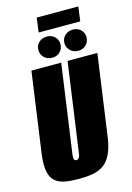

<svg xmlns="http://www.w3.org/2000/svg" viewBox="-129 -913 682 990"><g transform="rotate(-15 212.5 -418.0)"><path d="M165 12Q125 12 93.5 6.5Q62 1 41 -16Q20 -33 12.5 -68Q5 -103 13 -163L73 -591H232L165 -115Q164 -104 165 -97Q166 -90 169.5 -87.5Q173 -85 178 -85Q183 -85 187 -87.5Q191 -90 194.5 -97Q198 -104 199 -115L266 -591H425L365 -164Q357 -104 339.5 -68.5Q322 -33 296.5 -16Q271 1 238 6.5Q205 12 165 12ZM195 -627Q169 -627 152 -643.5Q135 -660 135 -684Q135 -708 152 -724Q169 -740 195 -740Q220 -740 236.5 -724Q253 -708 253 -684Q253 -660 236.5 -643.5Q220 -627 195 -627ZM334 -627Q308 -627 291 -643.5Q274 -660 274 -684Q274 -708 291 -724Q308 -740 334 -740Q359 -740 375.5 -724Q392 -708 392 -684Q392 -660 375.5 -643.5Q359 -627 334 -627ZM160 -771 170 -848H392L382 -771Z"/></g></svg>

Font: Alumni Sans Thin Black
Style: Italic
Weight: 900
Italic angle: -8°
Version: Version 1.016